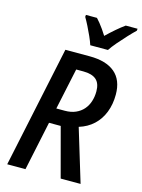

<svg xmlns="http://www.w3.org/2000/svg" viewBox="-137 -1014 806 1091"><g transform="rotate(15 266.5 -468.0)"><path d="M16.6 0 167.5 -713.9H310.1Q407.7 -713.9 459 -670.7Q510.3 -627.4 510.3 -541.5Q510.3 -484.4 491.9 -437.5Q473.6 -390.6 438.7 -358.2Q403.8 -325.7 354 -310.5L448.2 0H331.1L253.9 -289.1H185.1L124 0ZM204.1 -378.4H254.4Q290.5 -378.4 317.6 -390.4Q344.7 -402.3 362.8 -423.1Q380.9 -443.8 389.9 -471.7Q398.9 -499.5 398.9 -531.2Q398.9 -578.1 373.8 -599.9Q348.6 -621.6 297.9 -621.6H255.9ZM297.4 -775.4Q290.5 -796.9 278.3 -824.2Q266.1 -851.6 252.7 -878.2Q239.3 -904.8 228 -923.8L229 -935.5H293.9Q303.7 -925.3 314.7 -911.6Q325.7 -897.9 337.4 -881.3Q349.1 -864.7 359.9 -847.2Q387.2 -873.5 413.3 -896Q439.5 -918.5 463.4 -935.5H532.7L531.7 -923.8Q514.2 -907.2 488.8 -880.1Q463.4 -853 439.2 -824.7Q415 -796.4 401.4 -775.4Z"/></g></svg>

Font: Open Sans SemiCondensed SemiBold
Style: Italic
Weight: 600
Width: 4
Italic angle: -12°
Designer: Monotype Design Team
Foundry: Monotype Imaging Inc.
Version: Version 3.000